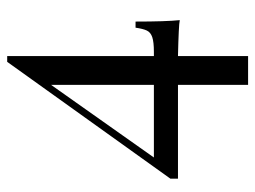

<svg xmlns="http://www.w3.org/2000/svg" viewBox="-108 -461 710 534"><g transform="rotate(-90 247.0 -194.0)"><path d="M358 -54V141H278V-54H17V-75L342 -529H358V-121H370Q397 -121 410.5 -125.5Q424 -130 429 -140.5Q434 -151 437 -172H454Q454 -88 458 -49Q445 -52 358 -54ZM278 -121V-407L76 -121Z"/></g></svg>

Font: Playfair Display SC
Style: Regular
Weight: 400
Designer: Claus Eggers Sørensen
Foundry: Claus Eggers Sørensen
Version: Version 1.200; ttfautohint (v1.6)